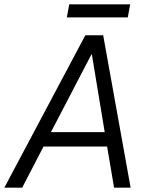

<svg xmlns="http://www.w3.org/2000/svg" viewBox="-44 -862 684 882"><path d="M348 -700H430L556 0H480L448 -189H156L58 0H-24ZM437 -255 378 -612H376L190 -255ZM274 -842H554L543 -782H263Z"/></svg>

Font: Chakra Petch
Style: Italic
Weight: 400
Italic angle: -10°
Designer: Katatrad Aksorn Co.,Ltd.
Foundry: Cadson Demak Co.,Ltd.
Version: Version 1.000; ttfautohint (v1.6)